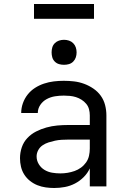

<svg xmlns="http://www.w3.org/2000/svg" viewBox="-20 -932 640 960"><path d="M251 8Q230 8 208.5 5Q187 2 167 -6Q147 -14 130 -27.5Q113 -41 101.5 -59Q90 -77 85 -98Q80 -119 80 -141Q80 -169 89 -195.5Q98 -222 117 -242Q136 -262 160.5 -274.5Q185 -287 212 -294.5Q239 -302 266.5 -304.5Q294 -307 321 -307H429V-355Q429 -371 425 -386Q421 -401 411 -413Q401 -425 387.5 -433.5Q374 -442 359.5 -446.5Q345 -451 329.5 -452.5Q314 -454 299 -454Q277 -454 255 -450.5Q233 -447 213.5 -436.5Q194 -426 181.5 -407.5Q169 -389 169 -367Q169 -367 169 -367Q169 -367 169 -367H86Q86 -367 86 -367Q86 -367 86 -367Q86 -392 94.5 -416Q103 -440 118.5 -459.5Q134 -479 155 -492.5Q176 -506 200 -514Q224 -522 249 -525Q274 -528 299 -528Q325 -528 350.5 -525Q376 -522 400.5 -513Q425 -504 447 -489Q469 -474 484 -453Q499 -432 505.5 -406.5Q512 -381 512 -355V0H429V-90Q418 -66 398.5 -46.5Q379 -27 355 -14.5Q331 -2 304.5 3Q278 8 251 8ZM282 -65Q300 -65 318 -68Q336 -71 353 -77Q370 -83 385 -94Q400 -105 410.5 -120Q421 -135 425 -153Q429 -171 429 -189V-234H321Q305 -234 288 -233Q271 -232 255 -228.5Q239 -225 223 -220Q207 -215 193 -205.5Q179 -196 171 -181Q163 -166 163 -150Q163 -129 174 -111Q185 -93 202.5 -82.5Q220 -72 240.5 -68.5Q261 -65 282 -65ZM300 -608Q287 -608 275 -611.5Q263 -615 254 -624Q245 -633 241.5 -645Q238 -657 238 -670Q238 -683 241.5 -695Q245 -707 254 -716Q263 -725 275 -729Q287 -733 300 -733Q313 -733 325 -729Q337 -725 346 -716Q355 -707 359 -695Q363 -683 363 -670Q363 -657 359 -645Q355 -633 346 -624Q337 -615 325 -611.5Q313 -608 300 -608ZM150 -838V-912H450V-838Z"/></svg>

Font: Bmono
Style: Regular
Weight: 400
Monospace: yes
Designer: Belleve Invis
Foundry: Belleve Invis
Version: Version 11.2.2; ttfautohint (v1.8.2)